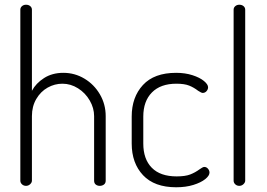

<svg xmlns="http://www.w3.org/2000/svg" viewBox="-20 -786 1131 812"><path d="M90 0Q80 0 73 -6.5Q66 -13 66 -22V-745Q66 -754 73 -760Q80 -766 90 -766Q101 -766 108 -760Q115 -754 115 -745V-402Q132 -434 166.5 -456Q201 -478 248 -478Q296 -478 337 -453.5Q378 -429 402.5 -387Q427 -345 427 -295V-22Q427 -11 419.5 -5.5Q412 0 402 0Q392 0 385 -5.5Q378 -11 378 -22V-295Q378 -329 359.5 -361Q341 -393 310 -412.5Q279 -432 244 -432Q211 -432 181.5 -415.5Q152 -399 133.5 -367.5Q115 -336 115 -295V-22Q115 -14 107.5 -7Q100 0 90 0Z M537 -179V-293Q537 -375 584.5 -426.5Q632 -478 725 -478Q763 -478 794 -468Q825 -458 842.5 -443.5Q860 -429 860 -417Q860 -408 853.5 -400.5Q847 -393 837 -393Q832 -393 818 -402Q800 -416 780 -424Q760 -432 726 -432Q659 -432 622.5 -395Q586 -358 586 -293V-179Q586 -113 622 -76.5Q658 -40 727 -40Q763 -40 784 -48Q805 -56 824 -70Q830 -74 835 -77Q840 -80 844 -80Q853 -80 859.5 -72.5Q866 -65 866 -56Q866 -43 848 -28.5Q830 -14 798 -4Q766 6 725 6Q633 6 585 -45Q537 -96 537 -179Z M1017 -745V-22Q1017 -14 1009.5 -7Q1002 0 992 0Q982 0 975 -6.5Q968 -13 968 -22V-745Q968 -754 975 -760Q982 -766 992 -766Q1003 -766 1010 -760Q1017 -754 1017 -745Z"/></svg>

Font: Dosis
Style: Regular
Weight: 400
Designer: Edgar Tolentino, Pablo Impallari, Igino Marini
Foundry: Edgar Tolentino, Pablo Impallari, Igino Marini
Version: Version 1.007;Glyphs 3.1.1 (3134)